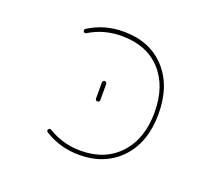

<svg xmlns="http://www.w3.org/2000/svg" viewBox="-124 -937 1247 1098"><g transform="rotate(20 500.0 -388.0)"><path d="M453.1 -12.7Q336.9 -12.7 242.2 -72.3Q235.4 -76.2 235.4 -82Q235.4 -85 238.3 -89.8Q245.1 -99.6 255.9 -92.8Q344.7 -38.1 453.1 -38.1Q600.6 -38.1 688.5 -132.8Q776.4 -227.5 776.4 -387.7Q776.4 -548.8 689.9 -642.1Q603.5 -735.4 453.1 -735.4Q342.8 -735.4 255.9 -681.6Q245.1 -674.8 238.3 -684.6Q235.4 -689.5 235.4 -692.4Q235.4 -698.2 241.2 -702.1Q335.9 -762.7 453.1 -762.7Q533.2 -762.7 596.7 -737.3Q660.2 -711.9 707 -661.1Q753.9 -610.4 777.3 -542Q800.8 -473.6 800.8 -387.7Q800.8 -302.7 777.3 -234.4Q753.9 -166 706.5 -115.2Q659.2 -64.5 595.7 -38.6Q532.2 -12.7 453.1 -12.7ZM434.6 -348.6V-446.3Q434.6 -452.1 438.5 -456.1Q442.4 -460 447.8 -460Q453.1 -460 457 -456.1Q460.9 -452.1 460.9 -446.3V-348.6Q460.9 -342.8 457 -339.4Q453.1 -335.9 447.8 -335.9Q442.4 -335.9 438.5 -339.4Q434.6 -342.8 434.6 -348.6Z"/></g></svg>

Font: Rounded-X Mgen+ 1mn thin
Style: Regular
Weight: 100
Designer: [Source Han Sans]
Ryoko NISHIZUKA  (kana & ideographs); Paul D. Hunt (Latin, Greek & Cyrillic); Wenlong ZHANG  (bopomofo
Version: Version 1.059.20150602